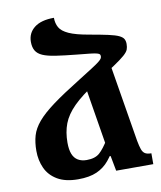

<svg xmlns="http://www.w3.org/2000/svg" viewBox="-87 -844 772 922"><g transform="rotate(-10 299.5 -383.0)"><path d="M220 9Q158 9 119 -14Q80 -37 62.5 -75.5Q45 -114 45 -160Q45 -201 54.5 -234Q64 -267 91.5 -299.5Q119 -332 170.5 -370Q222 -408 306 -460Q349 -487 374 -503Q399 -519 410.5 -528Q422 -537 425.5 -542.5Q429 -548 429 -554Q429 -560 426.5 -563.5Q424 -567 413.5 -570Q403 -573 380 -575.5Q357 -578 316 -582Q256 -588 216 -594Q176 -600 153 -610Q130 -620 120 -637Q110 -654 110 -680Q110 -723 143 -749Q176 -775 239 -775Q239 -748 250.5 -727.5Q262 -707 295 -692Q328 -677 392 -666Q449 -656 483 -648.5Q517 -641 533.5 -633Q550 -625 555.5 -615Q561 -605 561 -591Q561 -575 556.5 -563.5Q552 -552 535 -537Q518 -522 481.5 -497.5Q445 -473 382 -432Q309 -385 269.5 -345.5Q230 -306 214.5 -265Q199 -224 199 -173Q199 -139 207.5 -117.5Q216 -96 233.5 -85.5Q251 -75 276 -75Q317 -75 339 -94.5Q361 -114 387 -157L418 -124Q396 -83 371.5 -53Q347 -23 311 -7Q275 9 220 9ZM462 -536 530 -124Q535 -97 540.5 -81.5Q546 -66 556.5 -59.5Q567 -53 587 -53V0H406L392 -74H388L325 -459Z"/></g></svg>

Font: Noto Serif Armenian
Style: Regular
Weight: 400
Designer: Monotype Design Team
Foundry: Monotype Imaging Inc.
Version: Version 2.007